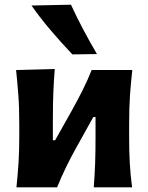

<svg xmlns="http://www.w3.org/2000/svg" viewBox="-20 -797 631 817"><path d="M50 0Q55.5 -53.5 58.8 -103.8Q62 -154 62 -216V-266Q62 -340.5 58 -393Q54 -445.5 48.5 -499L213 -503.5Q209 -453.5 207 -404.5Q205 -355.5 205 -286.5V-200H214.5L287.5 -330Q311.5 -373 332.5 -415.2Q353.5 -457.5 370 -499H543Q537 -445.5 533.2 -393Q529.5 -340.5 529.5 -266V-216Q529.5 -154 532.2 -103.8Q535 -53.5 542 0H379Q383 -52 384.8 -101Q386.5 -150 386.5 -211V-299H377L305.5 -170.5Q256.5 -83 223 0ZM288 -565.5Q240 -616 195.8 -668Q151.5 -720 114 -773.5L282 -777Q306 -724.5 333.8 -672.2Q361.5 -620 392.5 -567Z"/></svg>

Font: Commissioner Flair
Style: Bold
Weight: 700
Designer: Kostas Bartsokas
Foundry: Kostas Bartsokas
Version: Version 1.000; ttfautohint (v1.8.3)